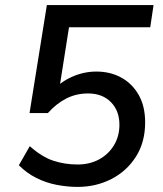

<svg xmlns="http://www.w3.org/2000/svg" viewBox="-20 -725 640 754"><path d="M285 9Q245 9 203 1Q161 -7 123 -26Q85 -45 54 -76L97 -151Q144 -109 189 -94Q234 -79 285 -79Q332 -79 369 -99Q406 -119 427.5 -154.5Q449 -190 449 -235Q449 -290 415.5 -324Q382 -358 326 -358Q279 -358 240 -338Q201 -318 168 -281H96L164 -705H583L570 -618H251L211 -364H183Q215 -402 262 -423Q309 -444 358 -444Q413 -444 456 -420.5Q499 -397 524.5 -352.5Q550 -308 550 -244Q550 -167 514 -110Q478 -53 417.5 -22Q357 9 285 9Z"/></svg>

Font: Nunito Sans 12pt ExtraLight 12pt SemiBold
Style: Italic
Weight: 600
Italic angle: -9°
Version: Version 3.101;gftools[0.9.27]